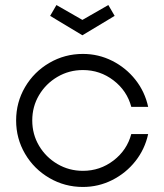

<svg xmlns="http://www.w3.org/2000/svg" viewBox="-20 -735 652 762"><path d="M44 -257Q44 -329 79.5 -389.5Q115 -450 176 -485.5Q237 -521 309 -521Q371 -521 425.5 -493.5Q480 -466 517.5 -418.5Q555 -371 568 -311H501Q484 -375 430.5 -416Q377 -457 309 -457Q254 -457 208 -430Q162 -403 135 -357.5Q108 -312 108 -257Q108 -202 135 -156.5Q162 -111 208 -84Q254 -57 309 -57Q377 -57 430.5 -98Q484 -139 501 -203H568Q555 -143 517.5 -95.5Q480 -48 425.5 -20.5Q371 7 309 7Q237 7 176 -28.5Q115 -64 79.5 -124.5Q44 -185 44 -257ZM179 -672 204 -715 307 -656 410 -715 435 -672 307 -595Z"/></svg>

Font: Lineal Light
Style: Regular
Weight: 300
Designer: Created by Frank Adebiaye with contributions from Anton Moglia & Ariel Martín Pérez
Created by Frank ADEBIAYE with FontF
Foundry: Velvetyne Type Foundry
Version: Version 2.000